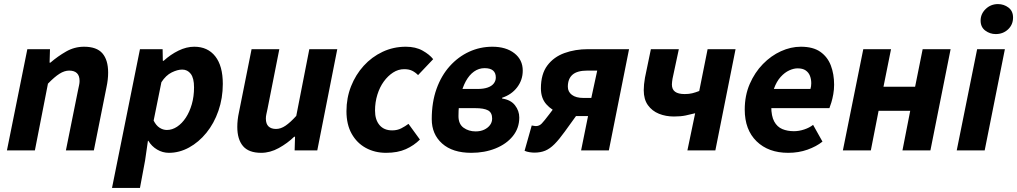

<svg xmlns="http://www.w3.org/2000/svg" viewBox="-20 -737 4985 941"><path d="M14 0 114 -496H225L223 -430H227Q263 -461 304 -484.5Q345 -508 392 -508Q454 -508 482 -475.5Q510 -443 510 -381Q510 -364 508 -346.5Q506 -329 502 -310L440 0H303L362 -293Q365 -308 367.5 -319Q370 -330 370 -340Q370 -366 357 -378.5Q344 -391 319 -391Q296 -391 271.5 -375.5Q247 -360 215 -327L151 0Z M529 184 666 -496H777L778 -439H782Q816 -470 855 -489Q894 -508 932 -508Q998 -508 1035 -461Q1072 -414 1072 -326Q1072 -256 1050.5 -194Q1029 -132 991.5 -86Q954 -40 906.5 -14Q859 12 808 12Q777 12 750 -4Q723 -20 707 -47H705L691 50L666 184ZM798 -100Q824 -100 848 -116Q872 -132 890.5 -160Q909 -188 920 -226Q931 -264 931 -309Q931 -354 915 -375Q899 -396 873 -396Q850 -396 821.5 -382Q793 -368 771 -334L733 -146Q745 -122 762 -111Q779 -100 798 -100Z M1260 12Q1199 12 1171 -21Q1143 -54 1143 -115Q1143 -132 1145 -150Q1147 -168 1151 -186L1213 -496H1349L1291 -203Q1288 -189 1285.5 -177.5Q1283 -166 1283 -156Q1283 -130 1296 -117.5Q1309 -105 1333 -105Q1356 -105 1379.5 -121Q1403 -137 1432 -169L1496 -496H1633L1535 0H1424L1426 -67H1422Q1389 -35 1346.5 -11.5Q1304 12 1260 12Z M1872 12Q1817 12 1773 -12Q1729 -36 1703.5 -81.5Q1678 -127 1678 -192Q1678 -257 1700.5 -314Q1723 -371 1762.5 -414.5Q1802 -458 1855 -483Q1908 -508 1969 -508Q2017 -508 2051 -489Q2085 -470 2103 -447L2029 -369Q2015 -383 1999.5 -390.5Q1984 -398 1961 -398Q1932 -398 1906.5 -381.5Q1881 -365 1861 -337.5Q1841 -310 1829.5 -273Q1818 -236 1818 -195Q1818 -150 1840 -124Q1862 -98 1902 -98Q1927 -98 1946.5 -108Q1966 -118 1982 -130L2038 -53Q2009 -24 1969 -6Q1929 12 1872 12Z M2290 12Q2198 12 2147 -33.5Q2096 -79 2096 -153Q2096 -236 2119.5 -301.5Q2143 -367 2184.5 -413Q2226 -459 2279.5 -483.5Q2333 -508 2393 -508Q2460 -508 2501 -476Q2542 -444 2542 -391Q2542 -345 2514.5 -309Q2487 -273 2441 -258V-254Q2483 -248 2504 -221Q2525 -194 2525 -161Q2525 -109 2493.5 -70Q2462 -31 2408.5 -9.5Q2355 12 2290 12ZM2311 -93Q2335 -93 2353 -101.5Q2371 -110 2381.5 -124Q2392 -138 2392 -156Q2392 -185 2372 -196Q2352 -207 2308 -207H2199L2216 -301H2320Q2350 -301 2370 -308Q2390 -315 2400 -328Q2410 -341 2410 -357Q2410 -403 2355 -403Q2327 -403 2303.5 -386.5Q2280 -370 2263 -339Q2246 -308 2236.5 -264.5Q2227 -221 2227 -168Q2227 -129 2252 -111Q2277 -93 2311 -93Z M2828 0 2862 -168H2809Q2766 -168 2725 -182Q2684 -196 2657.5 -226Q2631 -256 2631 -304Q2631 -374 2662.5 -416Q2694 -458 2746.5 -477Q2799 -496 2862 -496H3063L2964 0ZM2839 -257H2878L2907 -391H2858Q2809 -391 2786 -371Q2763 -351 2763 -312Q2763 -287 2783 -272Q2803 -257 2839 -257ZM2737 -263 2852 -236 2748 -92Q2720 -53 2697.5 -30.5Q2675 -8 2652 1.5Q2629 11 2599 11Q2589 11 2575.5 9Q2562 7 2551 2L2586 -122Q2594 -121 2598 -120Q2602 -119 2606 -119Q2623 -119 2635 -131.5Q2647 -144 2672 -177Z M3349 0 3387 -182Q3364 -176 3340 -171Q3316 -166 3283 -166Q3243 -166 3209.5 -179.5Q3176 -193 3155.5 -221.5Q3135 -250 3135 -295Q3135 -322 3141 -356L3170 -496H3307L3276 -351Q3275 -343 3274 -336.5Q3273 -330 3273 -323Q3273 -299 3288.5 -287.5Q3304 -276 3336 -276Q3357 -276 3373 -280Q3389 -284 3407 -291L3448 -496H3585L3486 0Z M3843 12Q3746 12 3688 -44.5Q3630 -101 3630 -200Q3630 -269 3654.5 -325.5Q3679 -382 3719 -423Q3759 -464 3807.5 -486Q3856 -508 3905 -508Q3965 -508 4000.5 -483Q4036 -458 4052 -416Q4068 -374 4068 -322Q4068 -298 4064 -275.5Q4060 -253 4054.5 -235Q4049 -217 4045 -207H3732L3742 -301H3952Q3954 -308 3955 -314.5Q3956 -321 3956 -329Q3956 -349 3949.5 -365.5Q3943 -382 3928.5 -392Q3914 -402 3889 -402Q3870 -402 3848 -392Q3826 -382 3806 -360Q3786 -338 3773 -302Q3760 -266 3760 -215Q3760 -168 3774.5 -141.5Q3789 -115 3814 -104.5Q3839 -94 3871 -94Q3896 -94 3921.5 -102.5Q3947 -111 3965 -125L4011 -43Q3981 -19 3937.5 -3.5Q3894 12 3843 12Z M4111 0 4211 -496H4347L4310 -312H4465L4502 -496H4639L4540 0H4403L4441 -194H4286L4248 0Z M4669 0 4769 -496H4905L4806 0ZM4860 -570Q4832 -570 4809 -587Q4786 -604 4786 -636Q4786 -669 4811 -693Q4836 -717 4871 -717Q4900 -717 4922.5 -700Q4945 -683 4945 -651Q4945 -616 4920.5 -593Q4896 -570 4860 -570Z"/></svg>

Font: Source Sans 3
Style: Bold Italic
Weight: 700
Italic angle: -11°
Designer: Paul D. Hunt
Foundry: Adobe
Version: Version 3.052;hotconv 1.1.0;makeotfexe 2.6.0